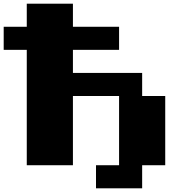

<svg xmlns="http://www.w3.org/2000/svg" viewBox="-20 -1020 1040 1040"><path d="M500 0V-125H625V-500H375V-125H125V-750H0V-875H125V-1000H375V-875H625V-750H375V-625H750V-500H875V-125H750V0Z"/></svg>

Font: Press Start 2P
Style: Regular
Weight: 400
Designer: CodeMan38
Foundry: CodeMan38
Version: Version 3.000